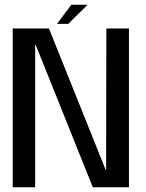

<svg xmlns="http://www.w3.org/2000/svg" viewBox="-20 -796 622 816"><path d="M34 0H129.5V-604.5H132L374.5 0H528V-675H432L431 -74.5H429L188 -675H34ZM222 -694.5H270L352.5 -776H283.5Z"/></svg>

Font: Anybody SemiCondensed
Style: Regular
Weight: 400
Width: 4
Version: Version 1.113;gftools[0.9.25]